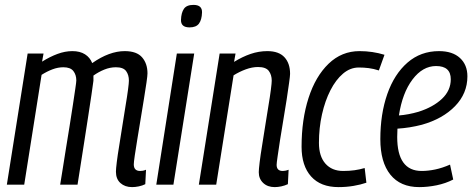

<svg xmlns="http://www.w3.org/2000/svg" viewBox="-20 -755 1931 785"><path d="M520 10Q491 10 472.5 -6.5Q454 -23 454 -53Q454 -64 457.5 -92.5Q461 -121 467.5 -160Q474 -199 480.5 -242Q487 -285 493.5 -323.5Q500 -362 503.5 -389Q507 -416 507 -425Q507 -449 495.5 -464.5Q484 -480 454 -480Q430 -480 406.5 -470.5Q383 -461 362 -446Q362 -438 362 -425Q360 -408 354 -368Q348 -328 340 -275.5Q332 -223 323.5 -169Q315 -115 308 -70Q301 -25 297 0H226Q230 -23 236 -62Q242 -101 249.5 -147Q257 -193 264.5 -239.5Q272 -286 278 -326Q284 -366 288 -393Q292 -420 292 -426Q292 -449 280 -464.5Q268 -480 239 -480Q217 -480 194.5 -471.5Q172 -463 150 -449L79 0H8L93 -536H158L152 -503Q184 -523 215 -534.5Q246 -546 276 -546Q307 -546 327.5 -533Q348 -520 357 -497Q427 -546 490 -546Q539 -546 561 -520.5Q583 -495 583 -455Q583 -446 579 -418Q575 -390 568.5 -350.5Q562 -311 555 -268Q548 -225 541.5 -186Q535 -147 531 -119Q527 -91 527 -83Q527 -56 553 -56Q558 -56 564 -57Q570 -58 577 -61L574 -2Q562 4 547.5 7Q533 10 520 10Z M771 -735Q807 -735 806 -704Q805 -674 793.5 -658.5Q782 -643 755 -643Q719 -643 720 -674Q721 -703 732 -719Q743 -735 771 -735ZM619 0 703 -536H774L689 0Z M878 -536H943L937 -502Q971 -523 1004.5 -534.5Q1038 -546 1073 -546Q1120 -546 1143 -521Q1166 -496 1166 -453Q1166 -445 1162 -416.5Q1158 -388 1152 -348Q1146 -308 1138.5 -265Q1131 -222 1125 -182.5Q1119 -143 1115 -115.5Q1111 -88 1111 -81Q1111 -56 1136 -56Q1140 -56 1146 -57Q1152 -58 1160 -61L1157 -2Q1144 4 1130 7Q1116 10 1103 10Q1074 10 1056 -7Q1038 -24 1038 -51Q1038 -62 1041.5 -91Q1045 -120 1051.5 -159.5Q1058 -199 1064.5 -241.5Q1071 -284 1077.5 -322.5Q1084 -361 1087.5 -388.5Q1091 -416 1091 -425Q1091 -449 1079 -465Q1067 -481 1035 -481Q1011 -481 985 -471.5Q959 -462 935 -447L864 0H793Z M1364 10Q1291 10 1252 -33.5Q1213 -77 1213 -155Q1213 -266 1241.5 -354.5Q1270 -443 1323.5 -494.5Q1377 -546 1450 -546Q1503 -546 1552 -531L1529 -467Q1507 -474 1487.5 -476.5Q1468 -479 1447 -479Q1412 -479 1382.5 -454Q1353 -429 1331 -386Q1309 -343 1296.5 -287.5Q1284 -232 1284 -171Q1284 -116 1310.5 -86Q1337 -56 1383 -56Q1408 -56 1429.5 -59Q1451 -62 1471 -68L1478 -8Q1455 0 1425.5 5Q1396 10 1364 10Z M1833 -21Q1802 -5 1765.5 2.5Q1729 10 1694 10Q1617 10 1576 -41Q1535 -92 1535 -186Q1535 -289 1563.5 -370.5Q1592 -452 1646 -499Q1700 -546 1775 -546Q1830 -546 1860.5 -518Q1891 -490 1891 -443Q1891 -373 1840.5 -321Q1790 -269 1705 -245Q1655 -232 1605 -229Q1604 -212 1604 -195Q1604 -56 1704 -56Q1730 -56 1759 -62Q1788 -68 1820 -82ZM1763 -485Q1708 -485 1666.5 -430Q1625 -375 1611 -283Q1650 -286 1691 -298Q1751 -317 1787 -351Q1823 -385 1823 -431Q1823 -485 1763 -485Z"/></svg>

Font: Georama SemiCondensed
Style: Italic
Weight: 400
Width: 4
Italic angle: -9°
Designer: Jean-Baptiste Levee
Foundry: Production Type
Version: Version 1.000